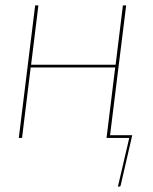

<svg xmlns="http://www.w3.org/2000/svg" viewBox="-20 -510 566 710"><path d="M446.5 -490 387 -10H469L426.5 174.5Q426 180 420.5 180H416L458 0H374L406 -260.5H93.5L61.5 0H49.5L110 -490H122L95 -270.5H407.5L434.5 -490Z"/></svg>

Font: Lato Hairline
Style: Italic
Weight: 100
Italic angle: -7°
Designer: Lukasz Dziedzic
Foundry: tyPoland Lukasz Dziedzic
Version: Version 2.007; 2014-02-27